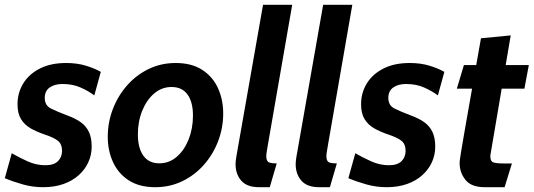

<svg xmlns="http://www.w3.org/2000/svg" viewBox="-34 -770 2224 800"><path d="M145.5 10Q102.5 10 61.5 -1.5Q20.5 -13 -14 -27.5L15 -131.5Q45 -114 81 -97.8Q117 -81.5 155 -81.5Q190.5 -81.5 207.5 -98.5Q224.5 -115.5 224.5 -141.5Q224.5 -170 206.8 -183.8Q189 -197.5 151 -210Q118.5 -221 93.2 -235.5Q68 -250 53.5 -273.8Q39 -297.5 39 -335.5Q39 -383.5 63 -422.5Q87 -461.5 132.2 -484.5Q177.5 -507.5 241.5 -507.5Q287.5 -507.5 324.2 -496.2Q361 -485 386 -470.5L359 -372.5Q333.5 -391.5 300.8 -405.8Q268 -420 226.5 -420Q193.5 -420 173 -405.5Q152.5 -391 152.5 -362Q152.5 -330.5 178.2 -317.8Q204 -305 245 -289.5Q280 -277 302.8 -260.5Q325.5 -244 336.8 -219.5Q348 -195 348 -159Q348 -125 334.2 -94.5Q320.5 -64 294.5 -40.5Q268.5 -17 231 -3.5Q193.5 10 145.5 10Z M613 10Q546.5 10 502.5 -18.5Q458.5 -47 436.8 -94.8Q415 -142.5 415 -200Q415 -260 436 -315Q457 -370 495 -413.5Q533 -457 584.8 -482.2Q636.5 -507.5 698 -507.5Q764.5 -507.5 808.5 -479Q852.5 -450.5 874.2 -402.8Q896 -355 896 -297Q896 -237.5 875 -182.2Q854 -127 816 -83.8Q778 -40.5 726 -15.2Q674 10 613 10ZM630 -89.5Q671 -89.5 702.5 -116.8Q734 -144 752 -189.2Q770 -234.5 770 -288.5Q770 -344.5 747.5 -376Q725 -407.5 680.5 -407.5Q640.5 -407.5 609 -381Q577.5 -354.5 559 -309.5Q540.5 -264.5 540.5 -210Q540.5 -153.5 563.2 -121.5Q586 -89.5 630 -89.5Z M1045.5 10Q995 10 971.2 -17.2Q947.5 -44.5 947.5 -86Q947.5 -98 950.8 -117.5Q954 -137 962 -181.5L1062 -750H1183.5L1083 -171.5Q1079.5 -150 1077.5 -138.8Q1075.5 -127.5 1075.5 -119.5Q1075.5 -97.5 1087.5 -93.2Q1099.5 -89 1119 -89L1090 10Z M1296 10Q1245.5 10 1221.8 -17.2Q1198 -44.5 1198 -86Q1198 -98 1201.2 -117.5Q1204.5 -137 1212.5 -181.5L1312.5 -750H1434L1333.5 -171.5Q1330 -150 1328 -138.8Q1326 -127.5 1326 -119.5Q1326 -97.5 1338 -93.2Q1350 -89 1369.5 -89L1340.5 10Z M1577 10Q1534 10 1493 -1.5Q1452 -13 1417.5 -27.5L1446.5 -131.5Q1476.5 -114 1512.5 -97.8Q1548.5 -81.5 1586.5 -81.5Q1622 -81.5 1639 -98.5Q1656 -115.5 1656 -141.5Q1656 -170 1638.2 -183.8Q1620.5 -197.5 1582.5 -210Q1550 -221 1524.8 -235.5Q1499.5 -250 1485 -273.8Q1470.5 -297.5 1470.5 -335.5Q1470.5 -383.5 1494.5 -422.5Q1518.5 -461.5 1563.8 -484.5Q1609 -507.5 1673 -507.5Q1719 -507.5 1755.8 -496.2Q1792.5 -485 1817.5 -470.5L1790.5 -372.5Q1765 -391.5 1732.2 -405.8Q1699.5 -420 1658 -420Q1625 -420 1604.5 -405.5Q1584 -391 1584 -362Q1584 -330.5 1609.8 -317.8Q1635.5 -305 1676.5 -289.5Q1711.5 -277 1734.2 -260.5Q1757 -244 1768.2 -219.5Q1779.5 -195 1779.5 -159Q1779.5 -125 1765.8 -94.5Q1752 -64 1726 -40.5Q1700 -17 1662.5 -3.5Q1625 10 1577 10Z M1985.5 10Q1929.5 10 1905.2 -20.8Q1881 -51.5 1881 -91.5Q1881 -95 1882 -103.5Q1883 -112 1887.2 -138Q1891.5 -164 1901 -218.8Q1910.5 -273.5 1927.2 -368.2Q1944 -463 1970 -610.5L2094 -622.5L2009 -121.5Q2008.5 -98 2021.2 -93.5Q2034 -89 2064.5 -89H2099L2068.5 10ZM1869.5 -400.5 1899 -499H2169.5L2151 -400.5Z"/></svg>

Font: Cabin
Style: Bold Italic
Weight: 700
Width: 4
Italic angle: -10°
Designer: Pablo Impallari
Foundry: Pablo Impallari. http://www.impallari.com Igino Marini. http://www.ikern.com
Version: Version 3.001